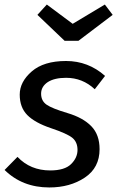

<svg xmlns="http://www.w3.org/2000/svg" viewBox="-22 -805 511 837"><path d="M436 -474.1 391.1 -416Q337.9 -465.8 266.1 -465.8Q215.8 -465.8 186.5 -447.3Q157.2 -427.7 157.2 -396.5Q157.2 -365.2 181.2 -348.6Q205.1 -332 272.5 -312Q339.8 -292 376 -254.9Q412.1 -217.8 412.1 -154.8Q412.1 -73.7 347.7 -30.8Q283.2 12.2 192.9 12.2Q75.7 12.2 -2 -64L54.2 -121.1Q110.4 -62 196.8 -62Q259.8 -62 287.8 -89.6Q315.9 -117.2 315.9 -151.4Q315.9 -185.5 293.5 -204.1Q270.5 -222.7 200.2 -246.3Q129.9 -270 96.9 -303.5Q64 -336.9 64 -392.6Q64 -448.2 116.5 -493.7Q168.9 -539.1 265.9 -539.1Q362.8 -539.1 436 -474.1ZM469.2 -740.2 319.8 -627H259.8L141.1 -740.2L182.1 -785.2L294.9 -701.2L435.1 -785.2Z"/></svg>

Font: FiraSans-Italic
Style: Italic
Weight: 400
Italic angle: -8°
Designer: Carrois Corporate & Edenspiekermann AG
Foundry: Carrois Corporate GbR & Edenspiekermann AG
Version: Version 3.106;PS 003.106;hotconv 1.0.70;makeotf.lib2.5.58329